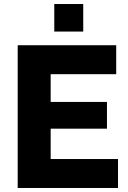

<svg xmlns="http://www.w3.org/2000/svg" viewBox="-20 -935 639 955"><path d="M232 -144V-295H512V-428H232V-566H558V-710H68V0H567V-144ZM394 -778V-915H250V-778Z"/></svg>

Font: Raleway
Style: ExtraBold
Weight: 800
Designer: Matt McInerney, Pablo Impallari, Rodrigo Fuenzalida
Foundry: Matt McInerney, Pablo Impallari, Rodrigo Fuenzalida
Version: Version 3.000